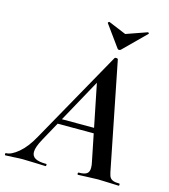

<svg xmlns="http://www.w3.org/2000/svg" viewBox="-156 -902 879 996"><g transform="rotate(15 283.5 -404.0)"><path d="M-34 -12Q-6 -12 32 -44Q70 -76 103 -136L382 -634Q384 -637 390 -637Q393 -637 396 -636Q399 -635 400 -633L509 -84Q515 -51 519.5 -38Q524 -25 536 -18.5Q548 -12 573 -12Q577 -12 577 -6Q577 0 573 0Q557 0 523 -2Q485 -4 462 -4Q440 -4 404 -2Q372 0 356 0Q352 0 352 -6Q352 -12 356 -12Q386 -12 399 -21Q412 -30 412 -52Q412 -68 408 -84L323 -505L379 -582L130 -129Q104 -82 104 -56Q104 -33 123 -22.5Q142 -12 181 -12Q185 -12 184.5 -6Q184 0 180 0Q167 0 129 -2Q83 -4 58 -4Q37 -4 9 -2Q-19 0 -34 0Q-38 0 -38 -6Q-38 -12 -34 -12ZM186 -257H405L407 -229H171ZM301 -802Q301 -804 304 -806.5Q307 -809 309 -808L403 -769L514 -808H515Q518 -808 520 -805.5Q522 -803 520 -801L403 -685Q399 -681 393 -681Q388 -681 385 -685L301 -801Z"/></g></svg>

Font: Cormorant Infant
Style: Bold Italic
Weight: 700
Italic angle: -10°
Designer: Christian Thalmann (Catharsis Fonts)
Foundry: Catharsis Fonts
Version: Version 4.000